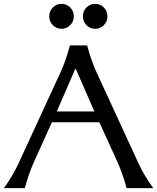

<svg xmlns="http://www.w3.org/2000/svg" viewBox="-20 -972 811 992"><path d="M426.8 -842Q408.2 -860.8 408.2 -887.7Q408.2 -914.6 426.8 -933.3Q445.3 -952.1 471.7 -952.1Q498 -952.1 516.6 -933.3Q535.2 -914.6 535.2 -887.7Q535.2 -860.8 516.6 -842Q498 -823.2 471.7 -823.2Q445.3 -823.2 426.8 -842ZM252.9 -842Q234.4 -860.8 234.4 -887.7Q234.4 -914.6 252.9 -933.3Q271.5 -952.1 297.9 -952.1Q324.2 -952.1 342.8 -933.3Q361.3 -914.6 361.3 -887.7Q361.3 -860.8 342.8 -842Q324.2 -823.2 297.9 -823.2Q271.5 -823.2 252.9 -842ZM0 0Q45.9 -63 75.2 -126.5L292.5 -598.1Q320.8 -659.7 341.3 -737.3H430.2Q450.7 -659.7 479 -598.1L696.3 -126.5Q724.6 -65.4 771.5 0H633.8Q613.3 -77.6 585 -139.2L493.2 -340.3H248L157.2 -139.2Q127 -72.3 108.4 0ZM273.4 -396H467.8L370.1 -619.1Z"/></svg>

Font: Classica
Style: Book
Weight: 400
Version: Version 1.001